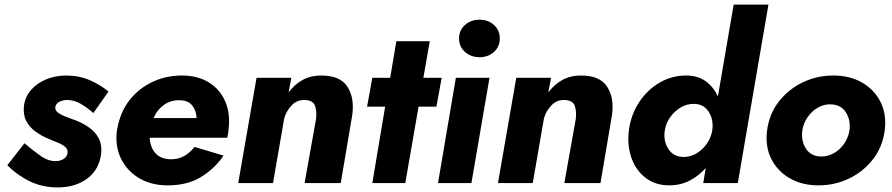

<svg xmlns="http://www.w3.org/2000/svg" viewBox="-20 -800 3896 839"><path d="M87 -174 12 -78Q53 -36 108.5 -8.5Q164 19 232 19Q309 19 361 -19.5Q413 -58 422 -128Q426 -167 412 -194.5Q398 -222 372.5 -240.5Q347 -259 316 -272Q296 -280 273 -288Q250 -296 234.5 -307Q219 -318 222 -334Q225 -348 240 -355.5Q255 -363 274 -363Q304 -363 332.5 -346.5Q361 -330 388 -306L454 -400Q418 -430 371.5 -450Q325 -470 269 -470Q223 -470 183.5 -454Q144 -438 117.5 -409Q91 -380 85 -340Q80 -301 94 -273Q108 -245 134.5 -225.5Q161 -206 193 -193Q212 -185 232 -177Q252 -169 265 -158Q278 -147 275 -130Q273 -115 258 -105.5Q243 -96 224 -96Q191 -95 156.5 -119.5Q122 -144 87 -174Z M651 -284Q665 -318 694 -340Q723 -362 763 -362Q802 -362 820 -339Q838 -316 839 -284ZM634 -198H973Q975 -209 977 -219L979 -237Q987 -306 963.5 -358.5Q940 -411 891.5 -440.5Q843 -470 775 -470Q711 -470 656 -446.5Q601 -423 561 -380Q521 -337 503 -280Q499 -268 496 -255.5Q493 -243 491 -230Q482 -162 508.5 -107.5Q535 -53 588 -21.5Q641 10 713 10Q799 10 858.5 -26.5Q918 -63 957 -120L830 -158Q811 -133 784.5 -118Q758 -103 723 -104Q680 -106 658 -132Q636 -158 634 -198Z M1361 -280 1311 0H1469L1519 -296Q1530 -371 1498.5 -420.5Q1467 -470 1384 -470Q1336 -470 1300.5 -449.5Q1265 -429 1241 -396L1253 -460H1101L1021 0H1173L1222 -283Q1231 -315 1255 -340Q1279 -365 1314 -363Q1349 -361 1357 -336.5Q1365 -312 1361 -280Z M1712 -620 1685 -460H1607L1584 -334H1663L1607 0H1751L1809 -334H1887L1910 -460H1830L1858 -620Z M2075 -550Q2113 -550 2138.5 -573Q2164 -596 2164 -632Q2164 -668 2138.5 -691Q2113 -714 2075 -714Q2038 -714 2012 -691Q1986 -668 1986 -632Q1986 -596 2012 -573Q2038 -550 2075 -550ZM1972 -460 1894 0H2040L2119 -460Z M2496 -280 2446 0H2604L2654 -296Q2665 -371 2633.5 -420.5Q2602 -470 2519 -470Q2471 -470 2435.5 -449.5Q2400 -429 2376 -396L2388 -460H2236L2156 0H2308L2357 -283Q2366 -315 2390 -340Q2414 -365 2449 -363Q2484 -361 2492 -336.5Q2500 -312 2496 -280Z M2728 -230Q2720 -164 2739.5 -109.5Q2759 -55 2801.5 -22.5Q2844 10 2905 10Q2953 10 2993 -10.5Q3033 -31 3064 -66L3053 0H3204L3338 -780H3186L3117 -378Q3099 -419 3064.5 -444.5Q3030 -470 2977 -470Q2916 -470 2862.5 -439Q2809 -408 2773 -353.5Q2737 -299 2728 -230ZM2885 -230Q2890 -262 2909 -288.5Q2928 -315 2955.5 -331Q2983 -347 3014 -346Q3055 -345 3076.5 -312Q3098 -279 3093 -235L3091 -222Q3084 -192 3065 -167Q3046 -142 3020.5 -128Q2995 -114 2967 -114Q2922 -115 2900 -150Q2878 -185 2885 -230Z M3332 -230Q3323 -161 3350 -106.5Q3377 -52 3431 -21Q3485 10 3556 10Q3629 10 3691.5 -20.5Q3754 -51 3795.5 -105Q3837 -159 3846 -230Q3855 -300 3828 -354Q3801 -408 3747.5 -439Q3694 -470 3622 -470Q3549 -470 3486.5 -439.5Q3424 -409 3382.5 -355Q3341 -301 3332 -230ZM3486 -230Q3491 -262 3509 -288Q3527 -314 3553.5 -329.5Q3580 -345 3610 -344Q3655 -343 3676.5 -309Q3698 -275 3692 -230Q3687 -199 3669 -172.5Q3651 -146 3624.5 -131Q3598 -116 3568 -116Q3523 -117 3501.5 -151Q3480 -185 3486 -230Z"/></svg>

Font: Jost* 700 Bold Italic
Style: Bold Italic
Weight: 700
Italic angle: -10°
Version: Version 3.200; ttfautohint (v0.97) -l 8 -r 50 -G 200 -x 14 -